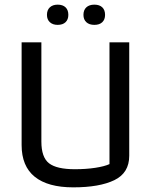

<svg xmlns="http://www.w3.org/2000/svg" viewBox="-20 -798 649 826"><path d="M182 -734Q182 -755 194.5 -766.5Q207 -778 228 -778Q250 -778 262 -766.5Q274 -755 274 -734Q274 -714 262 -702.5Q250 -691 228 -691Q207 -691 194.5 -702.5Q182 -714 182 -734ZM339 -734Q339 -755 351.5 -766.5Q364 -778 386 -778Q408 -778 420 -766.5Q432 -755 432 -734Q432 -714 420 -702.5Q408 -691 386 -691Q364 -691 351.5 -702.5Q339 -714 339 -734ZM73 -174V-616H158V-189Q158 -121 191 -95.5Q224 -70 302 -70Q350 -70 389.5 -76Q429 -82 451 -92V-616H536V-128Q536 -54 472 -23Q408 8 295 8Q186 8 129.5 -37.5Q73 -83 73 -174Z"/></svg>

Font: Athiti Medium
Style: Regular
Weight: 500
Designer: CadsonDemak Team
Foundry: CadsonDemak
Version: Version 1.033